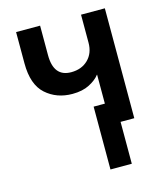

<svg xmlns="http://www.w3.org/2000/svg" viewBox="-115 -649 811 951"><g transform="rotate(-15 290.0 -174.0)"><path d="M333 -107.4H442.4V214.8H333ZM57.6 -403.3V-563.5H180.7V-412.1Q180.7 -300.8 270.5 -300.8Q324.2 -300.8 357.4 -333.5Q390.6 -366.2 390.6 -419.9V-563.5H512.7V0H390.6V-255.9H389.6Q372.1 -232.4 336.4 -213.9Q300.8 -195.3 249 -195.3Q168 -195.3 112.8 -244.6Q57.6 -293.9 57.6 -403.3Z"/></g></svg>

Font: Gothic A1
Style: Bold
Weight: 700
Version: Version 2.50